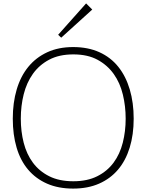

<svg xmlns="http://www.w3.org/2000/svg" viewBox="-20 -1096 859 1126"><path d="M521 -1040 339 -875 321 -892 485 -1076ZM764 -400Q764 -306 740.5 -230Q717 -154 672 -101Q627 -48 561 -19Q495 10 409 10Q322 10 256 -19Q190 -48 145 -101Q100 -154 77.5 -230Q55 -306 55 -400Q55 -494 78 -571.5Q101 -649 146 -704Q191 -759 257 -789.5Q323 -820 409 -820Q496 -820 562.5 -790Q629 -760 673.5 -704.5Q718 -649 741 -571.5Q764 -494 764 -400ZM717 -400Q717 -473 700.5 -541.5Q684 -610 647 -662Q610 -714 552 -745.5Q494 -777 410 -777Q327 -777 268.5 -746Q210 -715 173 -663Q136 -611 119 -543Q102 -475 102 -400Q102 -325 119 -258.5Q136 -192 173 -142Q210 -92 268.5 -62.5Q327 -33 410 -33Q492 -33 550.5 -62.5Q609 -92 646 -142Q683 -192 700 -259Q717 -326 717 -400Z"/></svg>

Font: TypoPRO Sinkin Sans
Style: 200 X Light
Weight: 200
Designer: Keith Bates
Foundry: K-Type
Version: Sinkin Sans (version 1.0)  by Keith Bates   •   © 2014   www